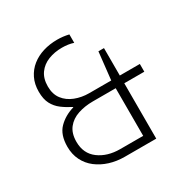

<svg xmlns="http://www.w3.org/2000/svg" viewBox="-157 -842 976 988"><g transform="rotate(-30 331.0 -348.0)"><path d="M308 0Q261 0 219.5 -13Q178 -26 146 -50.5Q114 -75 96 -111Q78 -147 78 -192Q78 -263 114.5 -300Q151 -337 206 -353V-355Q174 -371 148 -390.5Q122 -410 107 -438.5Q92 -467 92 -511Q92 -556 109 -590.5Q126 -625 155.5 -648.5Q185 -672 224 -684Q263 -696 308 -696Q342 -696 376 -688V-638Q346 -648 308 -648Q264 -648 227 -633.5Q190 -619 168 -588.5Q146 -558 146 -511Q146 -465 169 -435Q192 -405 230.5 -390Q269 -375 313 -375H444L462 -538H495V-375H614V-329H495V0ZM308 -46H444V-329H308Q260 -329 219.5 -315.5Q179 -302 155 -271.5Q131 -241 131 -191Q131 -121 181.5 -83.5Q232 -46 308 -46Z"/></g></svg>

Font: Chivo Medium Thin
Style: Regular
Weight: 250
Version: Version 2.002